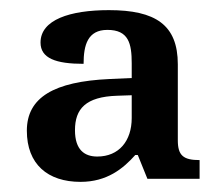

<svg xmlns="http://www.w3.org/2000/svg" viewBox="-20 -739 433 379"><path d="M139 -380C191 -380 223 -406 247 -433H252L271 -386H374V-423C342 -423 331 -432 331 -462V-612C331 -690 287 -719 195 -719C118 -719 60 -700 60 -655C60 -624 90 -613 145 -613C145 -650 153 -680 192 -680C234 -680 240 -653 240 -614V-585L196 -583C87 -578 33 -547 33 -481C33 -415 74 -380 139 -380ZM172 -430C147 -430 128 -443 128 -482C128 -524 149 -548 211 -550L240 -551V-506C240 -461 215 -430 172 -430Z"/></svg>

Font: Noto Serif Telugu Medium
Style: Regular
Weight: 500
Designer: Jelle Bosma - Monotype Design Team
Foundry: Monotype Imaging Inc.
Version: Version 2.005